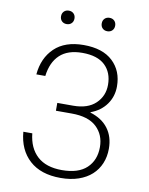

<svg xmlns="http://www.w3.org/2000/svg" viewBox="-95 -939 785 1013"><g transform="rotate(10 297.5 -432.5)"><path d="M300 6Q194 6 133.5 -49Q73 -104 65 -200H113Q121 -122 168 -79Q215 -36 300 -36Q388 -36 432.5 -78Q477 -120 477 -190Q477 -256 433 -297.5Q389 -339 300 -339H215V-381H300Q378 -381 420 -421Q462 -461 462 -521Q462 -587 421.5 -625.5Q381 -664 300 -664Q222 -664 179.5 -624Q137 -584 128 -510H80Q88 -599 144 -652.5Q200 -706 300 -706Q402 -706 456 -655Q510 -604 510 -521Q510 -467 480 -425Q450 -383 396 -363V-361Q459 -342 492 -298Q525 -254 525 -190Q525 -147 510 -111Q495 -75 466.5 -49Q438 -23 396 -8.5Q354 6 300 6ZM191 -799Q175 -799 165 -809Q155 -819 155 -835Q155 -851 165 -861Q175 -871 191 -871Q207 -871 217 -861Q227 -851 227 -835Q227 -819 217 -809Q207 -799 191 -799ZM409 -799Q393 -799 383 -809Q373 -819 373 -835Q373 -851 383 -861Q393 -871 409 -871Q425 -871 435 -861Q445 -851 445 -835Q445 -819 435 -809Q425 -799 409 -799Z"/></g></svg>

Font: PT Root UI Light
Style: Regular
Weight: 300
Designer: Vitaly Kuzmin
Foundry: ParaType Ltd.
Version: Version 2.000G